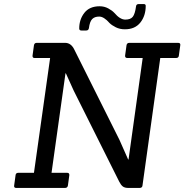

<svg xmlns="http://www.w3.org/2000/svg" viewBox="-20 -930 912 950"><path d="M670 0H616Q597 0 587.5 -7.5Q578 -15 570 -31L344 -483L306 -567H304L235 -75H312Q324 -75 323 -63L316 -12Q314 0 301 0H61Q48 0 50 -12L57 -63Q58 -75 71 -75H148L228 -643H151Q140 -643 141 -655L148 -706Q150 -718 162 -718H302Q332 -718 348 -684L571 -238L614 -141H616L686 -643H610Q598 -643 599 -655L606 -706Q608 -718 620 -718H861Q874 -718 872 -706L865 -655Q864 -643 851 -643H773L685 -12Q684 0 670 0ZM667 -910H691Q701 -910 701 -901Q701 -852 674.5 -818.5Q648 -785 598 -785Q573 -785 553 -795Q533 -805 522 -816Q494 -848 471 -848Q448 -848 436 -835.5Q424 -823 420 -791Q418 -779 406 -779H383Q372 -779 372 -789Q372 -834 397.5 -866.5Q423 -899 473 -899Q496 -899 515.5 -888.5Q535 -878 546 -866Q574 -833 600 -833Q626 -833 637 -847Q648 -861 653 -898Q654 -910 667 -910Z"/></svg>

Font: Sanchez
Style: Italic
Weight: 400
Designer: Daniel Hernández
Foundry: LatinoType
Version: Version 1.001